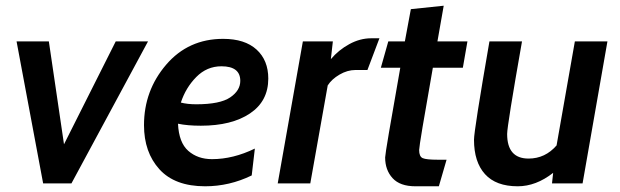

<svg xmlns="http://www.w3.org/2000/svg" viewBox="-20 -642 2171 672"><path d="M498 -497 230 0H131L38 -497H151L204 -137L385 -497Z M919 -367Q919 -288 855 -245Q791 -202 683 -202Q636 -202 603 -209Q606 -143 639 -114Q672 -85 722 -85Q796 -85 872 -122L861 -28Q783 10 698 10Q592 10 538 -49.5Q484 -109 484 -204Q484 -325 561.5 -415.5Q639 -506 761 -506Q837 -506 878 -468.5Q919 -431 919 -367ZM755 -410Q704 -410 667 -372.5Q630 -335 613 -283Q636 -277 667 -277Q750 -277 785.5 -301Q821 -325 821 -359Q821 -410 755 -410Z M1308 -508 1266 -397H1224Q1196 -397 1168.5 -381Q1141 -365 1127 -343L1066 0H952L1040 -497H1145L1138 -435Q1165 -467 1202.5 -487.5Q1240 -508 1279 -508Z M1543 -83 1516 10H1434Q1380 10 1354 -18.5Q1328 -47 1328 -91Q1328 -107 1381 -405H1313L1339 -497H1397L1418 -610L1533 -622L1511 -497H1616L1600 -405H1495Q1447 -134 1447 -117Q1447 -94 1459.5 -88.5Q1472 -83 1512 -83Z M2019 0H1912L1916 -37Q1856 10 1792 10Q1716 10 1677.5 -32.5Q1639 -75 1639 -153Q1639 -185 1693 -497H1807Q1755 -202 1755 -173Q1755 -87 1830 -87Q1888 -87 1928 -133L1992 -497H2106Z"/></svg>

Font: Cabin
Style: SemiBold Italic
Weight: 600
Designer: Pablo Impallari
Foundry: Pablo Impallari. www.impallari.com Igino Marini. www.ikern.com
Version: Version 1.005